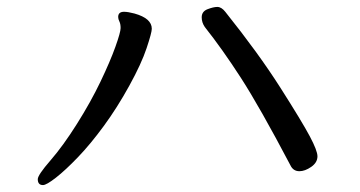

<svg xmlns="http://www.w3.org/2000/svg" viewBox="-20 -589 1040 554"><path d="M104 -55Q89 -55 89 -72Q89 -84 125.5 -126Q162 -168 202 -231.5Q242 -295 270 -353.5Q298 -412 313 -454Q328 -496 328 -508Q328 -520 324.5 -527Q321 -534 321 -540Q321 -555 338 -555Q349 -555 368 -550Q418 -536 418 -506Q418 -495 403 -450Q388 -405 353 -341.5Q318 -278 279.5 -225.5Q241 -173 205 -135.5Q169 -98 141.5 -76.5Q114 -55 104 -55ZM844 -95Q826 -95 818 -112Q729 -281 675 -364.5Q621 -448 571 -511Q562 -524 562 -539Q562 -556 579 -562.5Q596 -569 607 -569Q619 -569 630 -555Q726 -435 789 -336Q852 -237 874 -195.5Q896 -154 896 -138Q896 -120 878 -107.5Q860 -95 844 -95Z"/></svg>

Font: LXGW WenKai Lite Medium
Style: Regular
Weight: 500
Designer: LXGW / Fontworks Inc.
Foundry: LXGW / Fontworks Inc.
Version: Version 1.511; March 25, 2025